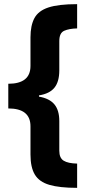

<svg xmlns="http://www.w3.org/2000/svg" viewBox="-20 -741 420 926"><path d="M352 165Q267 165 218 150.5Q169 136 148 101Q127 66 127 4V-132Q127 -218 20 -218V-337Q127 -337 127 -423V-561Q127 -618 146 -653.5Q165 -689 213.5 -705Q262 -721 352 -721V-604Q313 -603 289.5 -592.5Q266 -582 266 -543V-402Q266 -347 242.5 -318Q219 -289 168 -281V-275Q219 -266 242.5 -237.5Q266 -209 266 -157V-14Q266 21 287 34Q308 47 352 48Z"/></svg>

Font: Noto Sans Myanmar Condensed ExtraBold
Style: Regular
Weight: 800
Width: 3
Designer: Monotype Design Team
Foundry: Monotype Imaging Inc.
Version: Version 2.107; ttfautohint (v1.8.4.7-5d5b)